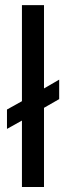

<svg xmlns="http://www.w3.org/2000/svg" viewBox="-20 -745 262 765"><path d="M67.4 0V-264.6L7.8 -231.4V-308.6L67.4 -341.8V-724.6H155.3V-392.6L215.8 -427.7V-350.1L155.3 -315.4V0Z"/></svg>

Font: Liberation Sans
Style: Regular
Weight: 400
Designer: Steve Matteson
Foundry: Ascender Corporation
Version: Version 2.00.1